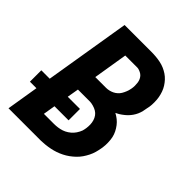

<svg xmlns="http://www.w3.org/2000/svg" viewBox="-200 -868 1001 1001"><g transform="rotate(45 300.0 -367.5)"><path d="M23 0 52 -177H4V-261H66L144 -735H340Q358 -735 375 -733.5Q392 -732 409 -728.5Q426 -725 441 -718.5Q456 -712 469.5 -703Q483 -694 494 -682Q505 -670 513.5 -656.5Q522 -643 527.5 -627.5Q533 -612 536 -595.5Q539 -579 539 -559Q539 -539 537 -527L534 -512Q532 -499 529 -486Q526 -473 520.5 -460.5Q515 -448 507 -436.5Q499 -425 489 -415Q479 -405 465 -395Q451 -385 444 -382L434 -377Q449 -369 461.5 -359Q474 -349 484 -336Q494 -323 501.5 -308Q509 -293 512.5 -277Q516 -261 516.5 -240.5Q517 -220 515 -208L513 -194Q510 -177 505.5 -161Q501 -145 493 -129Q485 -113 475 -98.5Q465 -84 452 -71.5Q439 -59 424.5 -48.5Q410 -38 394 -30Q378 -22 362 -16.5Q346 -11 329 -7.5Q312 -4 293 -2Q274 0 263 0ZM228 -435H307Q318 -435 329 -437.5Q340 -440 350.5 -445Q361 -450 370 -458Q379 -466 385 -476Q391 -486 396 -498.5Q401 -511 402 -518L404 -527Q406 -538 406 -549Q406 -560 404.5 -571Q403 -582 398.5 -591.5Q394 -601 387 -608Q380 -615 368 -620Q356 -625 349 -625H259ZM174 -110H248Q262 -110 276.5 -112Q291 -114 304.5 -118.5Q318 -123 331 -131.5Q344 -140 354 -151Q364 -162 372 -177.5Q380 -193 381 -203L383 -214Q385 -228 384.5 -242Q384 -256 380 -269Q376 -282 368.5 -292.5Q361 -303 349.5 -310Q338 -317 323 -321Q308 -325 299 -325H210L199 -261H289V-177H185Z"/></g></svg>

Font: Iosevka Aile Extrabold Oblique
Style: Regular
Weight: 800
Italic angle: -9°
Designer: Belleve Invis
Foundry: Belleve Invis
Version: Version 31.1.0; ttfautohint (v1.8.4)